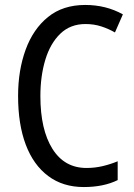

<svg xmlns="http://www.w3.org/2000/svg" viewBox="-20 -745 542 775"><path d="M325 -648Q264 -648 223.5 -609Q183 -570 163 -504Q143 -438 143 -357Q143 -222 191.5 -144.5Q240 -67 329 -67Q363 -67 394.5 -74.5Q426 -82 455 -94V-18Q398 10 318 10Q234 10 174.5 -34.5Q115 -79 84 -161Q53 -243 53 -358Q53 -461 83.5 -544.5Q114 -628 174 -676.5Q234 -725 324 -725Q408 -725 476 -687L444 -614Q418 -629 388.5 -638.5Q359 -648 325 -648Z"/></svg>

Font: Noto Sans Thai Cond
Style: Regular
Weight: 400
Width: 3
Designer: Monotype Design Team
Foundry: Monotype Imaging Inc.
Version: Version 2.002; ttfautohint (v1.8.4.7-5d5b)